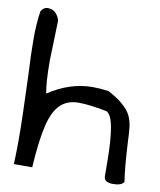

<svg xmlns="http://www.w3.org/2000/svg" viewBox="-76 -713 648 777"><g transform="rotate(10 247.5 -324.5)"><path d="M485.4 -13.7Q476.6 2.9 439.9 2.9Q403.3 2.9 403.3 -23.4Q403.3 -138.7 398.4 -181.6Q389.6 -276.4 361.3 -283.2Q291 -296.9 246.6 -296.9Q202.1 -296.9 173.3 -270Q144.5 -243.2 129.4 -181.2Q114.3 -119.1 107.4 -6.8H32.2Q34.2 -62.5 34.2 -110.4Q34.2 -158.2 32.2 -224.1Q30.3 -290 27.3 -368.2Q22.5 -458 22.5 -520Q22.5 -582 30.3 -633.8Q40 -652.3 58.6 -652.3Q81.1 -652.3 93.8 -636.2Q106.4 -620.1 107.4 -607.4L102.5 -446.3Q102.5 -355.5 111.3 -310.5Q199.2 -369.1 293 -369.1Q323.2 -369.1 357.4 -364.3Q430.7 -326.2 453.1 -283.2Q463.9 -260.7 466.8 -235.4Q469.7 -210 470.7 -177.7Q476.6 -66.4 485.4 -13.7Z"/></g></svg>

Font: Architects Daughter
Style: Regular
Weight: 400
Designer: Kimberly Geswein
Foundry: Kimberly Geswein
Version: Version 1.002 2010